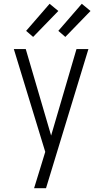

<svg xmlns="http://www.w3.org/2000/svg" viewBox="-20 -994 540 1014"><path d="M160 0Q168 -27 176.5 -53.5Q185 -80 193 -107L219 -192L53 -735H116L250 -278L384 -735H447L223 0ZM325 -799 288 -831 412 -974 458 -936ZM155 -799 118 -831 242 -974 288 -936Z"/></svg>

Font: Iosevka Light
Style: Regular
Weight: 300
Monospace: yes
Designer: Belleve Invis
Foundry: Belleve Invis
Version: Version 32.5.0; ttfautohint (v1.8.4)